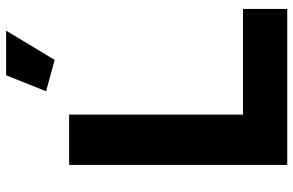

<svg xmlns="http://www.w3.org/2000/svg" viewBox="-185 -770 955 625"><g transform="rotate(-90 292.5 -457.5)"><path d="M410 -757 308 -785 360 -915H505ZM68 0V-710H232V-144H576V0Z"/></g></svg>

Font: Oxford Sans
Style: Regular
Weight: 800
Designer: Matt McInerney, Pablo Impallari, Rodrigo Fuenzalida
Foundry: Matt McInerney, Pablo Impallari, Rodrigo Fuenzalida
Version: Version 3.000g; ttfautohint (v1.5) -l 8 -r 28 -G 28 -x 14 -D